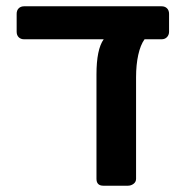

<svg xmlns="http://www.w3.org/2000/svg" viewBox="-20 -591 597 611"><path d="M309 0Q287 0 287 -22V-354Q287 -434 310 -466H57Q46 -466 39.5 -472.5Q33 -479 33 -490V-547Q33 -558 39.5 -564.5Q46 -571 57 -571H494Q505 -571 511.5 -564.5Q518 -558 518 -547V-490Q518 -480 511.5 -473Q505 -466 494 -466H440Q427 -448 420 -416.5Q413 -385 413 -345V-22Q413 -12 405 -6Q397 0 387 0Z"/></svg>

Font: Fz Rubik Med
Style: Regular
Weight: 500
Designer: Hubert and Fischer
Foundry: Hubert and Fischer
Version: Vit hóa bi FontZin.com